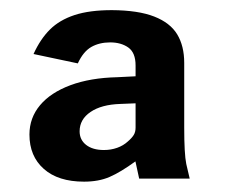

<svg xmlns="http://www.w3.org/2000/svg" viewBox="-20 -752 453 375"><path d="M37.5 -489.2Q37.5 -521.8 58.2 -546.5Q78.9 -571.2 117.6 -585.6Q156.4 -600 209 -601.2L244.8 -603V-624.2Q244.8 -649.1 230.6 -659.2Q216.4 -669.2 195.2 -669.2Q174 -669.2 158.2 -660.2Q142.5 -651.1 132 -628.2L45.5 -646.5Q58.9 -675.9 77.6 -694.4Q96.2 -712.9 125.6 -722.6Q154.9 -732.2 198.5 -732.2Q250 -731.9 281.2 -719.7Q312.4 -707.5 326.1 -684.9Q339.8 -662.2 339.8 -629.2V-502.8Q339.8 -451.4 343.8 -431.8L350.5 -403.2H251.8L244.5 -436.8Q215.2 -415.5 194 -406.4Q172.8 -397.2 144.2 -397.2Q93.6 -397.2 65.6 -422.1Q37.5 -446.9 37.5 -489.2ZM229.8 -475.8Q237.6 -482.5 241.2 -488.4Q244.8 -494.2 244.8 -502.8V-550.2L215 -549Q178 -547.8 156.8 -533.3Q135.5 -518.9 135.5 -495.5Q135.5 -479 148.2 -469Q161 -459 183 -459Q196.6 -459 208.8 -463.3Q220.9 -467.6 229.8 -475.8Z"/></svg>

Font: Public Sans VF
Style: Regular
Weight: 400
Designer: Pablo Impallari, Rodrigo Fuenzalida (Modified by Dan O. Williams and USWDS)
Version: Version 1.003